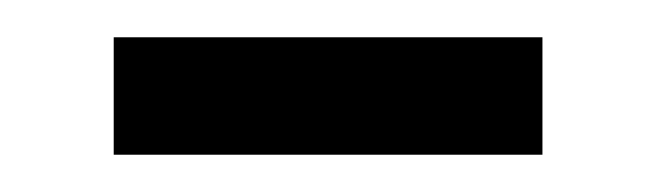

<svg xmlns="http://www.w3.org/2000/svg" viewBox="-20 -302 351 103"><path d="M41 -219V-282H271V-219Z"/></svg>

Font: Toshiba Sans
Style: Regular
Weight: 400
Designer: Paul D. Hunt
Foundry: Toshiba Corporation
Version: Version 2.020;PS 2.0;hotconv 1.0.86;makeotf.lib2.5.63406